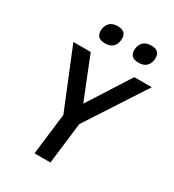

<svg xmlns="http://www.w3.org/2000/svg" viewBox="-215 -1039 1053 1160"><g transform="rotate(30 311.5 -458.5)"><path d="M185 -851Q194 -917 262 -917Q328 -917 320 -851Q316 -821 297 -804.5Q278 -788 246 -788Q211 -788 196.5 -804.5Q182 -821 185 -851ZM419 -851Q428 -917 496 -917Q562 -917 554 -851Q550 -821 531 -804.5Q512 -788 480 -788Q445 -788 430.5 -804.5Q416 -821 419 -851ZM209 0 244 -288 76 -700H197L314 -407L501 -700H623L355 -288L320 0Z"/></g></svg>

Font: Haskoy SemiBold
Style: Italic
Weight: 600
Designer: Ertekin Erdin
Foundry: Ertekin Erdin
Version: Version 2.000; ttfautohint (v1.8.4.7-5d5b)